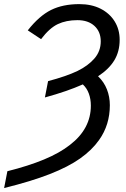

<svg xmlns="http://www.w3.org/2000/svg" viewBox="-55 -719 620 947"><path d="M182.1 -318.8Q272.5 -342.8 326.7 -368.7Q379.4 -394.5 410.6 -430.4Q441.9 -466.3 441.9 -515.1Q441.9 -562.5 410.9 -591.1Q379.9 -619.6 326.7 -619.6Q271.5 -619.6 230.2 -600.1Q189 -580.6 147.5 -525.9L82 -569.3Q138.2 -640.6 196.5 -669.7Q254.9 -698.7 336.4 -698.7Q396.5 -698.7 441.2 -676Q485.8 -653.3 510.5 -613.5Q535.2 -573.7 535.2 -522.5Q535.2 -464.8 508.8 -421.4Q482.4 -377.9 428.7 -342.8Q458 -314.9 472.4 -278.1Q486.8 -241.2 486.8 -200.2Q486.8 -151.9 473.6 -108.9Q460.4 -65.9 433.6 -28.3Q398.4 21.5 340.1 62.7Q281.7 104 190.7 139.6Q99.6 175.3 -34.7 208.5L-18.6 125.5Q85 99.6 162.1 67.6Q239.3 35.6 290 -4.4Q393.1 -83.5 393.1 -198.2Q393.1 -230 383.3 -257.1Q373.5 -284.2 353.5 -302.7Q314.9 -285.6 268.3 -269.5Q221.7 -253.4 166.5 -238.3Z"/></svg>

Font: Arimo
Style: Italic
Weight: 400
Italic angle: -12°
Designer: Steve Matteson
Foundry: Monotype Imaging Inc.
Version: Version 1.33